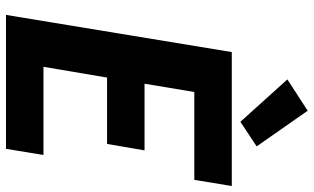

<svg xmlns="http://www.w3.org/2000/svg" viewBox="-218 -804 1022 625"><g transform="rotate(90 292.5 -491.0)"><path d="M28 0H464L484 -122H197L232 -329H448L469 -451H252L279 -613H565L585 -735H149ZM376 -763 456 -816 340 -982 238 -916Z"/></g></svg>

Font: Iosevka Sparkle Heavy
Style: Italic
Weight: 900
Italic angle: -9°
Designer: Belleve Invis
Foundry: Belleve Invis
Version: Version 4.5.0; ttfautohint (v1.8.3)